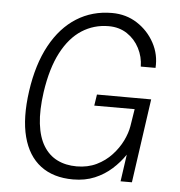

<svg xmlns="http://www.w3.org/2000/svg" viewBox="-53 -783 791 843"><g transform="rotate(5 343.0 -361.5)"><path d="M299.5 10Q212.5 10 156.2 -32.8Q100 -75.5 78.5 -157.8Q57 -240 74 -360Q91 -479 136.5 -562.5Q182 -646 251 -689.5Q320 -733 407 -733Q469.5 -733 518.2 -701.5Q567 -670 594.5 -619Q622 -568 618 -509.5H553Q552.5 -552.5 533 -590.2Q513.5 -628 478.8 -651Q444 -674 397.5 -674Q332.5 -674 279.2 -639.8Q226 -605.5 189.8 -536.2Q153.5 -467 138 -361Q126.5 -280 133.5 -221Q140.5 -162 164 -123.8Q187.5 -85.5 224.8 -67Q262 -48.5 310.5 -48.5Q359 -48.5 397.8 -67.2Q436.5 -86 464.2 -116Q492 -146 508.8 -180.2Q525.5 -214.5 530.5 -245.5L542.5 -321H364.5L372 -370.5L611 -370L558.5 0H508.5L525.5 -119Q502 -84 469.5 -54.8Q437 -25.5 394.8 -7.8Q352.5 10 299.5 10Z"/></g></svg>

Font: Public Sans Thin ExtraLight
Style: Italic
Weight: 250
Italic angle: -8°
Version: Version 2.001